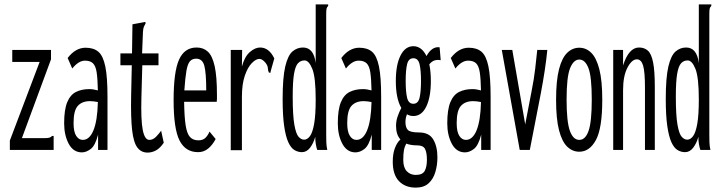

<svg xmlns="http://www.w3.org/2000/svg" viewBox="-20 -685 3290 877"><path d="M25 -43 161 -402H36V-457H213V-414L80 -54H181Q198 -54 205 -56Q212 -58 218 -64H225V0H25Z M354 11Q315 11 294 -28Q273 -67 273 -122Q273 -184 287 -218Q301 -252 327 -265Q353 -278 388 -278Q397 -278 406.5 -276.5Q416 -275 427 -272Q426 -325 421.5 -354.5Q417 -384 404.5 -396Q392 -408 368 -408Q339 -408 310 -372L289 -420Q325 -467 371 -467Q408 -467 429.5 -448.5Q451 -430 461 -381.5Q471 -333 471 -243V0H428V-70Q415 -20 394.5 -4.5Q374 11 354 11ZM316 -123Q316 -83 328 -64.5Q340 -46 358 -46Q389 -46 407 -90Q425 -134 427 -219Q406 -223 391 -223Q355 -223 335.5 -201.5Q316 -180 316 -123Z M654 12Q625 12 607.5 -11Q590 -34 583.5 -90.5Q577 -147 579 -248L582 -387H530V-441H583L585 -574L634 -583L644 -585L645 -578Q641 -571 637.5 -563.5Q634 -556 633 -539L629 -441H704V-387H630L626 -243Q623 -137 632 -91.5Q641 -46 662 -46Q679 -46 693 -60.5Q707 -75 716 -88L728 -33Q711 -8 692.5 2Q674 12 654 12Z M885 10Q827 10 800 -43.5Q773 -97 773 -227Q773 -358 798 -413Q823 -468 878 -468Q909 -468 929.5 -449Q950 -430 960.5 -383Q971 -336 971 -251Q971 -241 971 -234.5Q971 -228 970 -220H821Q822 -151 828 -112.5Q834 -74 848 -59Q862 -44 886 -44Q907 -44 918.5 -55.5Q930 -67 937 -84L965 -50Q951 -23 931 -6.5Q911 10 885 10ZM822 -272H922Q922 -351 913.5 -384Q905 -417 876 -417Q858 -417 847.5 -405Q837 -393 831.5 -361.5Q826 -330 822 -272Z M1034 -457H1086L1085 -381Q1097 -426 1121 -447Q1145 -468 1168 -468Q1209 -468 1233 -418L1217 -362L1215 -352L1208 -354Q1204 -362 1203.5 -373.5Q1203 -385 1193 -398Q1178 -416 1165 -416Q1149 -416 1130 -396.5Q1111 -377 1098 -338.5Q1085 -300 1085 -242V1H1034Z M1359 10Q1341 10 1325 0.5Q1309 -9 1297 -35Q1285 -61 1278 -109Q1271 -157 1271 -233Q1271 -331 1283 -381.5Q1295 -432 1316 -450Q1337 -468 1364 -468Q1413 -468 1422 -397V-665H1479V-658Q1473 -652 1471.5 -645Q1470 -638 1470 -621V-71Q1470 -53 1470.5 -35.5Q1471 -18 1475 0H1429Q1425 -12 1422.5 -27Q1420 -42 1420 -60Q1412 -31 1396.5 -10.5Q1381 10 1359 10ZM1369 -47Q1384 -47 1396 -63.5Q1408 -80 1415 -120Q1422 -160 1422 -231Q1422 -332 1406.5 -370.5Q1391 -409 1371 -409Q1353 -409 1341 -396Q1329 -383 1323 -347.5Q1317 -312 1317 -244Q1317 -158 1324.5 -115.5Q1332 -73 1344 -60Q1356 -47 1369 -47Z M1604 11Q1565 11 1544 -28Q1523 -67 1523 -122Q1523 -184 1537 -218Q1551 -252 1577 -265Q1603 -278 1638 -278Q1647 -278 1656.5 -276.5Q1666 -275 1677 -272Q1676 -325 1671.5 -354.5Q1667 -384 1654.5 -396Q1642 -408 1618 -408Q1589 -408 1560 -372L1539 -420Q1575 -467 1621 -467Q1658 -467 1679.5 -448.5Q1701 -430 1711 -381.5Q1721 -333 1721 -243V0H1678V-70Q1665 -20 1644.5 -4.5Q1624 11 1604 11ZM1566 -123Q1566 -83 1578 -64.5Q1590 -46 1608 -46Q1639 -46 1657 -90Q1675 -134 1677 -219Q1656 -223 1641 -223Q1605 -223 1585.5 -201.5Q1566 -180 1566 -123Z M1868 -155Q1852 -155 1839 -163Q1832 -146 1832 -127Q1832 -103 1843 -91.5Q1854 -80 1894 -80Q1940 -80 1959 -48Q1978 -16 1978 34Q1978 69 1968.5 101Q1959 133 1937.5 152.5Q1916 172 1879 172Q1831 172 1802.5 142.5Q1774 113 1774 54Q1774 17 1784 -9Q1794 -35 1809 -48Q1789 -70 1789 -110Q1789 -132 1796 -152.5Q1803 -173 1813 -192Q1788 -235 1788 -315Q1788 -389 1809.5 -431.5Q1831 -474 1868 -474Q1906 -474 1928 -429Q1953 -474 1988 -469L1993 -410Q1978 -413 1965 -409Q1952 -405 1941 -391Q1948 -358 1948 -315Q1948 -241 1927 -198Q1906 -155 1868 -155ZM1868 -211Q1890 -211 1896.5 -238.5Q1903 -266 1903 -315Q1903 -364 1896.5 -391.5Q1890 -419 1868 -419Q1846 -419 1839.5 -391.5Q1833 -364 1833 -315Q1833 -266 1839.5 -238.5Q1846 -211 1868 -211ZM1822 46Q1822 80 1838 97Q1854 114 1879 114Q1910 114 1920 95.5Q1930 77 1930 45Q1930 12 1921.5 -4.5Q1913 -21 1886 -21Q1856 -21 1836 -29Q1828 -15 1825 1.5Q1822 18 1822 46Z M2104 11Q2065 11 2044 -28Q2023 -67 2023 -122Q2023 -184 2037 -218Q2051 -252 2077 -265Q2103 -278 2138 -278Q2147 -278 2156.5 -276.5Q2166 -275 2177 -272Q2176 -325 2171.5 -354.5Q2167 -384 2154.5 -396Q2142 -408 2118 -408Q2089 -408 2060 -372L2039 -420Q2075 -467 2121 -467Q2158 -467 2179.5 -448.5Q2201 -430 2211 -381.5Q2221 -333 2221 -243V0H2178V-70Q2165 -20 2144.5 -4.5Q2124 11 2104 11ZM2066 -123Q2066 -83 2078 -64.5Q2090 -46 2108 -46Q2139 -46 2157 -90Q2175 -134 2177 -219Q2156 -223 2141 -223Q2105 -223 2085.5 -201.5Q2066 -180 2066 -123Z M2354 0 2272 -457H2320L2379 -117L2408 -268Q2419 -323 2424.5 -370Q2430 -417 2434 -457H2480Q2476 -415 2468.5 -365Q2461 -315 2450 -257L2400 0Z M2626 8Q2595 8 2571 -15Q2547 -38 2533.5 -90Q2520 -142 2520 -229Q2520 -317 2533.5 -369Q2547 -421 2571 -444Q2595 -467 2626 -467Q2657 -467 2680.5 -444Q2704 -421 2717.5 -369Q2731 -317 2731 -229Q2731 -99 2702 -45.5Q2673 8 2626 8ZM2626 -46Q2654 -46 2668.5 -87.5Q2683 -129 2683 -230Q2683 -334 2668 -373.5Q2653 -413 2626 -413Q2600 -413 2584 -373.5Q2568 -334 2568 -230Q2568 -129 2583 -87.5Q2598 -46 2626 -46Z M2781 0V-457H2826V-386Q2852 -468 2899 -468Q2923 -468 2939 -454Q2955 -440 2963 -401Q2971 -362 2971 -287V0H2926V-285Q2926 -357 2917.5 -385.5Q2909 -414 2889 -414Q2866 -414 2846 -376Q2826 -338 2826 -273V0Z M3109 10Q3091 10 3075 0.5Q3059 -9 3047 -35Q3035 -61 3028 -109Q3021 -157 3021 -233Q3021 -331 3033 -381.5Q3045 -432 3066 -450Q3087 -468 3114 -468Q3163 -468 3172 -397V-665H3229V-658Q3223 -652 3221.5 -645Q3220 -638 3220 -621V-71Q3220 -53 3220.5 -35.5Q3221 -18 3225 0H3179Q3175 -12 3172.5 -27Q3170 -42 3170 -60Q3162 -31 3146.5 -10.5Q3131 10 3109 10ZM3119 -47Q3134 -47 3146 -63.5Q3158 -80 3165 -120Q3172 -160 3172 -231Q3172 -332 3156.5 -370.5Q3141 -409 3121 -409Q3103 -409 3091 -396Q3079 -383 3073 -347.5Q3067 -312 3067 -244Q3067 -158 3074.5 -115.5Q3082 -73 3094 -60Q3106 -47 3119 -47Z"/></svg>

Font: Inconsolata UltraCondensed
Style: Regular
Weight: 400
Width: 1
Monospace: yes
Designer: Raph Levien, Cyreal, Brenton Simpson
Foundry: Raph Levien, Cyreal, Google
Version: Version 3.001; ttfautohint (v1.8.2.53-6de2)